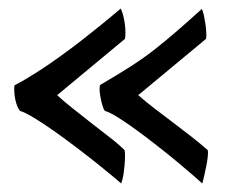

<svg xmlns="http://www.w3.org/2000/svg" viewBox="-20 -453 549 450"><path d="M14 -253Q39 -266 67 -284Q95 -302 122 -321.5Q149 -341 174 -360.5Q199 -380 218.5 -396Q238 -412 250 -422Q262 -432 263 -433Q266 -427 268.5 -417.5Q271 -408 272.5 -397.5Q274 -387 274 -377Q274 -367 273 -362L114 -230Q130 -215 151 -198.5Q172 -182 193.5 -165Q215 -148 236 -132Q257 -116 272 -101Q273 -98 273 -88Q273 -78 272 -66Q271 -54 269 -42Q267 -30 264 -23Q262 -25 246.5 -38Q231 -51 208.5 -69Q186 -87 159 -107.5Q132 -128 106.5 -146Q81 -164 59.5 -177Q38 -190 27 -193Q24 -196 21 -203Q18 -210 16 -219Q14 -228 13.5 -237.5Q13 -247 14 -253ZM215 -254Q256 -278 286.5 -297.5Q317 -317 343 -337.5Q369 -358 395 -380.5Q421 -403 453 -432Q456 -426 458 -416.5Q460 -407 461.5 -396.5Q463 -386 463.5 -376.5Q464 -367 463 -362L304 -230Q321 -215 342.5 -198.5Q364 -182 386 -165.5Q408 -149 429 -132.5Q450 -116 467 -101Q468 -97 467 -86.5Q466 -76 463.5 -64Q461 -52 458.5 -40.5Q456 -29 454 -23Q450 -27 435 -40Q420 -53 398.5 -71Q377 -89 351.5 -109Q326 -129 301.5 -147Q277 -165 257 -177.5Q237 -190 226 -193Q223 -196 220.5 -204.5Q218 -213 216 -222.5Q214 -232 213.5 -241Q213 -250 215 -254Z"/></svg>

Font: Lusitana
Style: Bold
Weight: 700
Designer: Ana Paula Megda
Foundry: Ana Paula Megda
Version: Version 1.000; ttfautohint (v1.1) -l 8 -r 50 -G 200 -x 14 -D